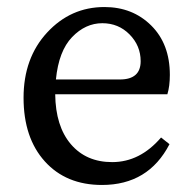

<svg xmlns="http://www.w3.org/2000/svg" viewBox="-20 -511 550 546"><path d="M139 -285H321Q380 -285 380 -337Q380 -381 348.5 -413Q317 -445 271 -445Q223 -445 185 -405.5Q147 -366 139 -285ZM456 -243H137Q138 -152 181.5 -101Q225 -50 299 -50Q378 -50 438 -120L462 -101Q402 15 270 15Q168 15 107.5 -52Q47 -119 47 -233Q47 -346 114 -418.5Q181 -491 277 -491Q357 -491 410 -438.5Q463 -386 463 -298Q463 -266 456 -243Z"/></svg>

Font: TypoPRO Source Serif Pro
Style: Regular
Weight: 400
Designer: Frank Grießhammer
Foundry: Adobe Systems Incorporated
Version: Version 1.017;PS 1.0;hotconv 1.0.79;makeotf.lib2.5.61930